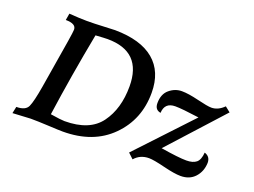

<svg xmlns="http://www.w3.org/2000/svg" viewBox="-106 -929 1561 1179"><g transform="rotate(20 674.5 -339.5)"><path d="M377.4 1Q353.5 1 282.7 -2.7Q211.9 -6.3 165.5 -6.3Q149.4 -6.3 48.8 0L58.1 -43.9Q117.7 -43.9 133.5 -78.6Q149.4 -113.3 166.5 -215.3L218.3 -530.3Q229 -597.7 229 -610.8Q229 -649.4 161.1 -649.4L168.5 -693.4Q240.2 -688 285.6 -688Q332.5 -688 393.3 -691.2Q454.1 -694.3 467.3 -694.3Q635.3 -692.9 722.4 -619.9Q809.6 -546.9 809.6 -408.7Q809.6 -233.9 692.6 -116.5Q575.7 1 377.4 1ZM365.7 -63Q528.8 -63 598.6 -158.2Q668.5 -253.4 668.5 -399.4Q668.5 -627 442.4 -627Q424.3 -627 364.7 -623Q310.5 -340.3 272.9 -74.2Q342.8 -63 365.7 -63ZM838.9 14.6 804.7 -17.6 1131.3 -365.7Q1018.6 -381.3 975.1 -381.3Q905.8 -381.3 902.8 -312.5Q864.3 -318.8 864.3 -362.3Q864.3 -421.9 900.6 -452.1Q937 -482.4 981.4 -482.4Q1023.9 -482.4 1091.6 -465.8Q1159.2 -449.2 1184.6 -449.2Q1228 -449.2 1266.1 -487.3L1300.3 -460L983.4 -110.8Q1101.1 -91.8 1150.9 -91.8Q1193.8 -91.8 1215.8 -109.9Q1237.8 -127.9 1241.2 -175.8Q1279.8 -164.1 1279.8 -122.6Q1277.8 -65.9 1243.4 -28.1Q1209 9.8 1149.9 9.8Q1110.4 9.8 1036.4 -8.5Q962.4 -26.9 932.6 -26.9Q875 -26.9 838.9 14.6Z"/></g></svg>

Font: Kelvinch
Style: Bold Italic
Weight: 700
Italic angle: -10°
Designer: Paul James Miller
Foundry: High-Logic / Made with FontCreator
Version: Version 3.30 September 23, 2016